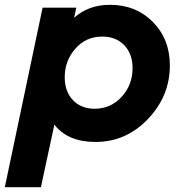

<svg xmlns="http://www.w3.org/2000/svg" viewBox="-69 -578 746 798"><path d="M388 -558Q496 -558 566.5 -486.5Q637 -415 637 -306Q637 -179 546 -83.5Q455 12 328 12Q213 12 157 -60L101 200H-49L108 -546H248L239 -504Q299 -558 388 -558ZM324 -126Q391 -126 436.5 -175.5Q482 -225 482 -295Q482 -354 447.5 -390Q413 -426 356 -426Q288 -426 244 -375.5Q200 -325 200 -257Q200 -198 234 -162Q268 -126 324 -126Z"/></svg>

Font: Plus Jakarta Display
Style: Bold Italic
Weight: 700
Italic angle: -12°
Designer: Gumpita Rahayu
Foundry: Tokotype Studio
Version: Version 1.000;hotconv 1.0.109;makeotfexe 2.5.65596